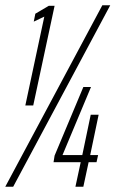

<svg xmlns="http://www.w3.org/2000/svg" viewBox="-30 -708 440 728"><path d="M66 -308 138 -645 98 -626 104 -656 155 -686H177L96 -308ZM-10 0 358 -688H388L20 0ZM256 0 276 -93H173L177 -118L286 -378H315L207 -120H282L314 -273H344L312 -120H342L336 -93H306L286 0Z"/></svg>

Font: Saira UltraCondensed Thin
Style: Italic
Weight: 250
Width: 1
Italic angle: -12°
Designer: Hector Gatti with collaboration of the Omnibus-Type team
Foundry: Omnibus-Type
Version: Version 1.101